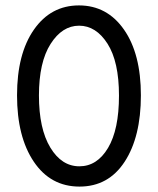

<svg xmlns="http://www.w3.org/2000/svg" viewBox="-20 -682 584 710"><path d="M167 -519.5Q124 -452 124 -329Q124 -206 166 -136.5Q208 -67 273.5 -67Q339 -67 379.5 -135Q420 -203 420 -328.5Q420 -454 377.5 -520.5Q335 -587 272.5 -587Q210 -587 167 -519.5ZM272 -662Q376 -662 438.5 -572.5Q501 -483 501 -329.5Q501 -176 441 -84Q381 8 274 8Q167 8 105 -84Q43 -176 43 -329.5Q43 -483 105.5 -572.5Q168 -662 272 -662Z"/></svg>

Font: Hind Madurai
Style: Regular
Weight: 400
Designer: Jyotish Sonowal
Foundry: Indian Type Foundry
Version: Version 0.702;PS 1.0;hotconv 1.0.81;makeotf.lib2.5.63406